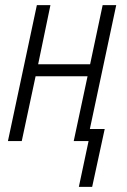

<svg xmlns="http://www.w3.org/2000/svg" viewBox="-20 -551 498 750"><path d="M288 179H340L389 -47H331L434 -531H381L332 -300H129L177 -531H124L11 0H65L119 -253H322L268 0H326Z"/></svg>

Font: Noto Sans Condensed Light
Style: Italic
Weight: 300
Width: 3
Italic angle: -12°
Designer: Monotype Design Team
Foundry: Monotype Imaging Inc.
Version: Version 2.013